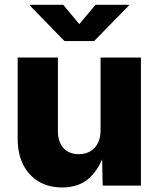

<svg xmlns="http://www.w3.org/2000/svg" viewBox="-20 -784 670 811"><path d="M242.2 7.8Q185.1 7.8 142.8 -17.6Q100.6 -43 77.6 -89.1Q54.7 -135.3 54.7 -197.3V-541H224.6V-230.5Q224.6 -184.6 248 -158.7Q271.5 -132.8 313 -132.8Q340.3 -132.8 361.1 -144.8Q381.8 -156.7 393.3 -179.4Q404.8 -202.1 404.8 -234.4V-541H575.2V0H413.6L411.1 -137.7H421.4Q400.4 -71.8 357.2 -32Q314 7.8 242.2 7.8ZM247.1 -763.7 314.9 -682.1 383.3 -763.7H524.4V-760.7L377.4 -610.4H252.4L106 -760.7V-763.7Z"/></svg>

Font: Inter 17pt ExtraBold
Style: Regular
Weight: 800
Version: Version 4.001;git-66647c0bb